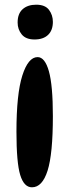

<svg xmlns="http://www.w3.org/2000/svg" viewBox="-20 -787 295 817"><path d="M134 -767Q172 -767 188.5 -745Q205 -723 205 -694Q205 -658 184.5 -638.5Q164 -619 127 -619Q90 -619 72.5 -640.5Q55 -662 55 -691Q55 -729 76.5 -748Q98 -767 134 -767ZM140 -544Q171 -544 188 -484Q205 -424 205 -293Q205 -132 182.5 -61Q160 10 116 10Q82 10 66 -42.5Q50 -95 50 -226Q50 -387 75 -465.5Q100 -544 140 -544Z"/></svg>

Font: DynaPuff Condensed
Style: Regular
Weight: 400
Width: 3
Designer: Toshi Omagari, Jennifer Daniel
Foundry: Google Fonts
Version: Version 2.000